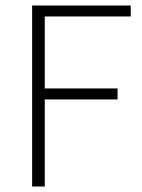

<svg xmlns="http://www.w3.org/2000/svg" viewBox="-20 -679 517 699"><path d="M97 0V-659H456V-619H143V-357H408V-317H143V0Z"/></svg>

Font: Giro Light
Style: Regular
Weight: 300
Designer: Paul D. Hunt
Foundry: Adobe Systems Incorporated
Version: Version 1.000;PS 1.0;hotconv 1.0.88;makeotf.lib2.5.647800